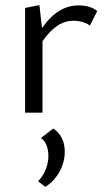

<svg xmlns="http://www.w3.org/2000/svg" viewBox="-20 -440 413 750"><path d="M78 -409 134 -420 144 -330Q205 -419 287 -419Q332 -419 360 -397L331 -340Q320 -349 302.5 -354Q285 -359 267 -359Q233 -359 203.5 -339Q174 -319 146 -279V0H78ZM169 171Q169 120 140 99L188 62Q233 92 233 153Q233 193 212.5 230.5Q192 268 157 290L129 268Q148 248 158.5 222Q169 196 169 171Z"/></svg>

Font: LXGW Bright TC
Style: Regular
Weight: 400
Designer: Christian Thalmann (Catharsis Fonts)
Foundry: LXGW / Christian Thalmann (Catharsis Fonts) / Fontworks Inc.
Version: Version 5.501